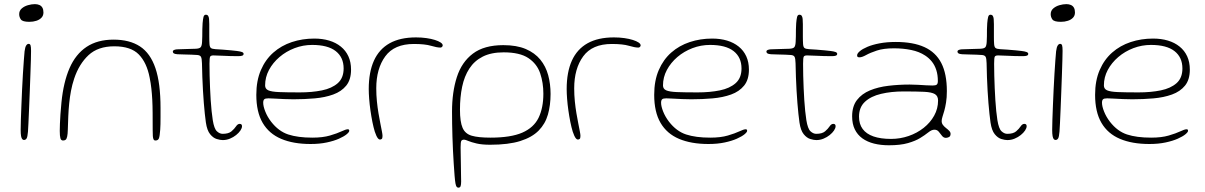

<svg xmlns="http://www.w3.org/2000/svg" viewBox="-20 -652 5684 906"><path d="M93 8.5Q89 8.5 85.2 4.8Q81.5 1 79.5 -9.5Q77.5 -20 77.5 -39.5Q77.5 -57.5 78.5 -87.5Q79.5 -117.5 81 -154.2Q82.5 -191 84.2 -229.8Q86 -268.5 88.2 -304.2Q90.5 -340 92.5 -367.8Q94.5 -395.5 96 -410Q98.5 -429.5 103.5 -437.2Q108.5 -445 115 -445Q122 -445 124.2 -437.8Q126.5 -430.5 126.5 -412Q126.5 -400 125.8 -370.5Q125 -341 123.5 -301.8Q122 -262.5 120.5 -220.2Q119 -178 117.2 -139Q115.5 -100 114.2 -71.2Q113 -42.5 112 -31Q110 -6 105.5 1.2Q101 8.5 93 8.5ZM118.5 -549Q86.5 -549 78.5 -560.2Q70.5 -571.5 70.5 -585Q70.5 -601.5 82.5 -612Q94.5 -622.5 111.8 -627.5Q129 -632.5 144.5 -632.5Q156.5 -632.5 165.8 -628.5Q175 -624.5 180 -615.8Q185 -607 185 -593Q185 -578.5 176 -568.8Q167 -559 151.8 -554Q136.5 -549 118.5 -549Z M277.5 11Q268 11 265 0.2Q262 -10.5 262 -34.5Q262 -49 262.8 -68.2Q263.5 -87.5 265.2 -112.8Q267 -138 270 -169Q279.5 -264.5 308.2 -330.5Q337 -396.5 388.5 -430.8Q440 -465 516 -465Q591.5 -465 640.5 -433Q689.5 -401 713.5 -330.2Q737.5 -259.5 737.5 -142.5Q737.5 -119.5 737.5 -100.5Q737.5 -81.5 737.2 -66.5Q737 -51.5 736 -40Q734 -10 730 0.5Q726 11 713.5 11Q707.5 11 704.8 6Q702 1 701.2 -9.8Q700.5 -20.5 700.5 -37.5Q700.5 -84 700.2 -119Q700 -154 698.5 -181.8Q697 -209.5 694.2 -234.5Q691.5 -259.5 686 -286.5Q672.5 -356.5 635 -395Q597.5 -433.5 519.5 -433.5Q442.5 -433.5 397.8 -391.8Q353 -350 330 -281Q320.5 -252.5 315 -223.2Q309.5 -194 306.5 -164.2Q303.5 -134.5 302.2 -103.5Q301 -72.5 300 -40.5Q299.5 -19 297 -7.8Q294.5 3.5 290 7.2Q285.5 11 277.5 11Z M1031 9Q1019.5 9 1002.8 4Q986 -1 971.5 -18.8Q957 -36.5 951.5 -74Q949 -91.5 946.5 -114.8Q944 -138 941.8 -165.8Q939.5 -193.5 937.8 -224.2Q936 -255 934.8 -287.8Q933.5 -320.5 933 -354Q932.5 -376.5 928.2 -384Q924 -391.5 911 -392.5Q902 -393.5 884.2 -394Q866.5 -394.5 848 -395Q829.5 -395.5 817.5 -396Q805 -397 800.2 -400Q795.5 -403 795.5 -409Q795.5 -412 798.2 -414.2Q801 -416.5 807 -418Q813 -419.5 822.5 -419.5Q853.5 -420.5 871 -421Q888.5 -421.5 904.5 -422Q922 -423 927.2 -429.5Q932.5 -436 933.5 -454Q934.5 -464.5 934.5 -480.8Q934.5 -497 934.8 -513.8Q935 -530.5 936 -542Q937.5 -561 940.2 -571.8Q943 -582.5 951 -582.5Q958.5 -582.5 962 -577.5Q965.5 -572.5 966.5 -562.8Q967.5 -553 967.5 -538.5Q967.5 -519.5 967.5 -504.8Q967.5 -490 967.5 -478.8Q967.5 -467.5 967.8 -459Q968 -450.5 968.5 -444Q969.5 -430 975.2 -425.5Q981 -421 996.5 -420Q1010.5 -419.5 1031 -417.8Q1051.5 -416 1070.2 -414.5Q1089 -413 1098 -411.5Q1114 -409.5 1121.8 -406.5Q1129.5 -403.5 1129.5 -398Q1129.5 -392 1123.5 -389.5Q1117.5 -387 1104 -387Q1065 -387 1034 -388.8Q1003 -390.5 987.5 -390.5Q975 -390.5 971.8 -384.8Q968.5 -379 968.5 -351Q968.5 -323.5 969.2 -294.5Q970 -265.5 971.2 -236.5Q972.5 -207.5 974.2 -180Q976 -152.5 978.5 -128.2Q981 -104 984 -85Q990.5 -44.5 1003.5 -32.5Q1016.5 -20.5 1030.5 -20.5Q1058.5 -20.5 1072.2 -32.2Q1086 -44 1093.8 -55.8Q1101.5 -67.5 1111 -67.5Q1116.5 -67.5 1119.2 -64.8Q1122 -62 1122 -56.5Q1122 -47.5 1114.5 -36.2Q1107 -25 1094.2 -14.8Q1081.5 -4.5 1065.2 2.2Q1049 9 1031 9Z M1445.5 27.5Q1364 27.5 1306.8 3.2Q1249.5 -21 1219.5 -72.2Q1189.5 -123.5 1189.5 -204.5Q1189.5 -271.5 1211 -321.2Q1232.5 -371 1270 -404Q1307.5 -437 1357.2 -453.5Q1407 -470 1463 -470Q1501.5 -470 1533.2 -460.5Q1565 -451 1588.2 -432.2Q1611.5 -413.5 1624 -386.2Q1636.5 -359 1636.5 -323.5Q1636.5 -276 1613.8 -248Q1591 -220 1552.2 -206Q1513.5 -192 1465 -187.8Q1416.5 -183.5 1365 -183.5Q1346 -183.5 1321.2 -184.5Q1296.5 -185.5 1275.5 -186.8Q1254.5 -188 1246.5 -188Q1232 -188 1227 -183.5Q1222 -179 1222 -167Q1222 -150.5 1231.8 -125.8Q1241.5 -101 1259.5 -77.5Q1294.5 -32.5 1340 -17.5Q1385.5 -2.5 1454 -2.5Q1503 -2.5 1537 -12.5Q1571 -22.5 1591.5 -32.2Q1612 -42 1621 -42Q1625 -42 1626.5 -40.2Q1628 -38.5 1628 -34.5Q1628 -28.5 1615.5 -18.2Q1603 -8 1579.5 2.5Q1556 13 1522.2 20.2Q1488.5 27.5 1445.5 27.5ZM1394.5 -216Q1452.5 -216 1499.2 -225.5Q1546 -235 1573.8 -259.5Q1601.5 -284 1601.5 -329Q1601.5 -381.5 1564.2 -410.8Q1527 -440 1453 -440Q1410 -440 1370 -424.8Q1330 -409.5 1298.8 -382.8Q1267.5 -356 1249.2 -321.8Q1231 -287.5 1231 -249Q1231 -232.5 1246 -225.8Q1261 -219 1296.8 -217.5Q1332.5 -216 1394.5 -216Z M1773 6.5Q1768.5 6.5 1764.2 1.8Q1760 -3 1756 -11.5Q1752 -20 1748.5 -31Q1742.5 -50.5 1737.2 -76.8Q1732 -103 1728 -131.2Q1724 -159.5 1722 -185.8Q1720 -212 1720 -231.5Q1720 -311.5 1744.5 -365.8Q1769 -420 1818.5 -447.8Q1868 -475.5 1943 -475.5Q1969.5 -475.5 1992.2 -472.2Q2015 -469 2032.2 -463.5Q2049.5 -458 2059.2 -451.5Q2069 -445 2069 -438Q2069 -435.5 2067.5 -433Q2066 -430.5 2063.5 -429Q2061 -427.5 2058 -427.5Q2042 -427.5 2013.5 -436Q1985 -444.5 1933 -444.5Q1840.5 -444.5 1798 -386.2Q1755.5 -328 1755.5 -235.5Q1755.5 -203.5 1758.5 -173.8Q1761.5 -144 1766 -117.5Q1770.5 -91 1774.8 -69.5Q1779 -48 1782 -32.8Q1785 -17.5 1785 -10.5Q1785 1 1781 3.8Q1777 6.5 1773 6.5Z M2143 233.5Q2138 233.5 2134.8 229.5Q2131.5 225.5 2129.2 213.2Q2127 201 2125 176.5Q2123 150 2121 119.8Q2119 89.5 2117.5 58Q2116 26.5 2115 -5.5Q2114 -37.5 2113.5 -67.8Q2113 -98 2113 -125.5Q2113 -217.5 2135.8 -288.2Q2158.5 -359 2211.5 -399Q2264.5 -439 2355 -439Q2418 -439 2460.8 -420.8Q2503.5 -402.5 2529.5 -370.8Q2555.5 -339 2566.8 -297.2Q2578 -255.5 2578 -208.5Q2578 -155.5 2565.5 -111.5Q2553 -67.5 2521.8 -35.8Q2490.5 -4 2435 13.5Q2379.5 31 2293 31Q2254 31 2228.8 25Q2203.5 19 2189.5 13Q2175.5 7 2170 7Q2160.5 7 2157 12.5Q2153.5 18 2153.5 43.5Q2153.5 53 2154 76.2Q2154.5 99.5 2154.8 126.2Q2155 153 2155.5 175Q2156 197 2156 204.5Q2156 219 2153.5 226.2Q2151 233.5 2143 233.5ZM2294.5 -2.5Q2390.5 -2.5 2444.8 -26.2Q2499 -50 2521.5 -96.5Q2544 -143 2544 -210Q2544 -261.5 2529 -306Q2514 -350.5 2473.5 -377.8Q2433 -405 2356.5 -405Q2298 -405 2258.2 -385Q2218.5 -365 2194.8 -328.5Q2171 -292 2160.8 -242.8Q2150.5 -193.5 2150.5 -135Q2150.5 -77 2162.8 -48.8Q2175 -20.5 2206.2 -11.5Q2237.5 -2.5 2294.5 -2.5Z M2707 6.5Q2702.5 6.5 2698.2 1.8Q2694 -3 2690 -11.5Q2686 -20 2682.5 -31Q2676.5 -50.5 2671.2 -76.8Q2666 -103 2662 -131.2Q2658 -159.5 2656 -185.8Q2654 -212 2654 -231.5Q2654 -311.5 2678.5 -365.8Q2703 -420 2752.5 -447.8Q2802 -475.5 2877 -475.5Q2903.5 -475.5 2926.2 -472.2Q2949 -469 2966.2 -463.5Q2983.5 -458 2993.2 -451.5Q3003 -445 3003 -438Q3003 -435.5 3001.5 -433Q3000 -430.5 2997.5 -429Q2995 -427.5 2992 -427.5Q2976 -427.5 2947.5 -436Q2919 -444.5 2867 -444.5Q2774.5 -444.5 2732 -386.2Q2689.5 -328 2689.5 -235.5Q2689.5 -203.5 2692.5 -173.8Q2695.5 -144 2700 -117.5Q2704.5 -91 2708.8 -69.5Q2713 -48 2716 -32.8Q2719 -17.5 2719 -10.5Q2719 1 2715 3.8Q2711 6.5 2707 6.5Z M3323 27.5Q3241.5 27.5 3184.2 3.2Q3127 -21 3097 -72.2Q3067 -123.5 3067 -204.5Q3067 -271.5 3088.5 -321.2Q3110 -371 3147.5 -404Q3185 -437 3234.8 -453.5Q3284.5 -470 3340.5 -470Q3379 -470 3410.8 -460.5Q3442.5 -451 3465.8 -432.2Q3489 -413.5 3501.5 -386.2Q3514 -359 3514 -323.5Q3514 -276 3491.2 -248Q3468.5 -220 3429.8 -206Q3391 -192 3342.5 -187.8Q3294 -183.5 3242.5 -183.5Q3223.5 -183.5 3198.8 -184.5Q3174 -185.5 3153 -186.8Q3132 -188 3124 -188Q3109.5 -188 3104.5 -183.5Q3099.5 -179 3099.5 -167Q3099.5 -150.5 3109.2 -125.8Q3119 -101 3137 -77.5Q3172 -32.5 3217.5 -17.5Q3263 -2.5 3331.5 -2.5Q3380.5 -2.5 3414.5 -12.5Q3448.5 -22.5 3469 -32.2Q3489.5 -42 3498.5 -42Q3502.5 -42 3504 -40.2Q3505.5 -38.5 3505.5 -34.5Q3505.5 -28.5 3493 -18.2Q3480.5 -8 3457 2.5Q3433.5 13 3399.8 20.2Q3366 27.5 3323 27.5ZM3272 -216Q3330 -216 3376.8 -225.5Q3423.5 -235 3451.2 -259.5Q3479 -284 3479 -329Q3479 -381.5 3441.8 -410.8Q3404.5 -440 3330.5 -440Q3287.5 -440 3247.5 -424.8Q3207.5 -409.5 3176.2 -382.8Q3145 -356 3126.8 -321.8Q3108.5 -287.5 3108.5 -249Q3108.5 -232.5 3123.5 -225.8Q3138.5 -219 3174.2 -217.5Q3210 -216 3272 -216Z M3832 9Q3820.5 9 3803.8 4Q3787 -1 3772.5 -18.8Q3758 -36.5 3752.5 -74Q3750 -91.5 3747.5 -114.8Q3745 -138 3742.8 -165.8Q3740.5 -193.5 3738.8 -224.2Q3737 -255 3735.8 -287.8Q3734.5 -320.5 3734 -354Q3733.5 -376.5 3729.2 -384Q3725 -391.5 3712 -392.5Q3703 -393.5 3685.2 -394Q3667.5 -394.5 3649 -395Q3630.5 -395.5 3618.5 -396Q3606 -397 3601.2 -400Q3596.5 -403 3596.5 -409Q3596.5 -412 3599.2 -414.2Q3602 -416.5 3608 -418Q3614 -419.5 3623.5 -419.5Q3654.5 -420.5 3672 -421Q3689.5 -421.5 3705.5 -422Q3723 -423 3728.2 -429.5Q3733.5 -436 3734.5 -454Q3735.5 -464.5 3735.5 -480.8Q3735.5 -497 3735.8 -513.8Q3736 -530.5 3737 -542Q3738.5 -561 3741.2 -571.8Q3744 -582.5 3752 -582.5Q3759.5 -582.5 3763 -577.5Q3766.5 -572.5 3767.5 -562.8Q3768.5 -553 3768.5 -538.5Q3768.5 -519.5 3768.5 -504.8Q3768.5 -490 3768.5 -478.8Q3768.5 -467.5 3768.8 -459Q3769 -450.5 3769.5 -444Q3770.5 -430 3776.2 -425.5Q3782 -421 3797.5 -420Q3811.5 -419.5 3832 -417.8Q3852.5 -416 3871.2 -414.5Q3890 -413 3899 -411.5Q3915 -409.5 3922.8 -406.5Q3930.5 -403.5 3930.5 -398Q3930.5 -392 3924.5 -389.5Q3918.5 -387 3905 -387Q3866 -387 3835 -388.8Q3804 -390.5 3788.5 -390.5Q3776 -390.5 3772.8 -384.8Q3769.5 -379 3769.5 -351Q3769.5 -323.5 3770.2 -294.5Q3771 -265.5 3772.2 -236.5Q3773.5 -207.5 3775.2 -180Q3777 -152.5 3779.5 -128.2Q3782 -104 3785 -85Q3791.5 -44.5 3804.5 -32.5Q3817.5 -20.5 3831.5 -20.5Q3859.5 -20.5 3873.2 -32.2Q3887 -44 3894.8 -55.8Q3902.5 -67.5 3912 -67.5Q3917.5 -67.5 3920.2 -64.8Q3923 -62 3923 -56.5Q3923 -47.5 3915.5 -36.2Q3908 -25 3895.2 -14.8Q3882.5 -4.5 3866.2 2.2Q3850 9 3832 9Z M4174.5 33.5Q4136 33.5 4104.2 25.5Q4072.5 17.5 4049.2 0.8Q4026 -16 4013.5 -41.8Q4001 -67.5 4001 -103Q4001 -150.5 4023.8 -180Q4046.5 -209.5 4085.2 -225.5Q4124 -241.5 4172.5 -247.2Q4221 -253 4272.5 -253Q4291.5 -253 4311.8 -251.8Q4332 -250.5 4350 -249.5Q4368 -248.5 4381 -248.5Q4395.5 -248.5 4400.5 -253Q4405.5 -257.5 4405.5 -269.5Q4405.5 -298.5 4398.2 -321.2Q4391 -344 4377.5 -361Q4364 -378 4345.5 -390Q4317.5 -408.5 4279.5 -416.2Q4241.5 -424 4198.5 -424Q4149.5 -424 4117.8 -413.5Q4086 -403 4066.8 -392.2Q4047.5 -381.5 4036 -381.5Q4029.5 -381.5 4027 -383.5Q4024.5 -385.5 4024.5 -391Q4024.5 -399.5 4037 -410.2Q4049.5 -421 4073 -431Q4096.5 -441 4130.5 -447.5Q4164.5 -454 4207 -454Q4288.5 -454 4342 -429.8Q4395.5 -405.5 4421.8 -354.5Q4448 -303.5 4448 -222Q4448 -191.5 4444.2 -168.5Q4440.5 -145.5 4435.8 -129Q4431 -112.5 4427.2 -100.8Q4423.5 -89 4423.5 -80.5Q4423.5 -70 4429.8 -62Q4436 -54 4444.5 -47.5Q4453 -41 4459.2 -34.5Q4465.5 -28 4465.5 -20.5Q4465.5 -9 4457.8 -5.2Q4450 -1.5 4443.5 -1.5Q4432.5 -1.5 4425 -11.2Q4417.5 -21 4409.8 -30.5Q4402 -40 4389.5 -40Q4383 -40 4376.2 -37.2Q4369.5 -34.5 4358 -25.5Q4344.5 -14.5 4322.2 -0.8Q4300 13 4264.5 23.2Q4229 33.5 4174.5 33.5ZM4184.5 3.5Q4227.5 3.5 4267.5 -10.2Q4307.5 -24 4338.8 -48.8Q4370 -73.5 4388.2 -106.5Q4406.5 -139.5 4406.5 -177.5Q4406.5 -199 4391.5 -208Q4376.5 -217 4341 -218.8Q4305.5 -220.5 4243 -220.5Q4185.5 -220.5 4137.8 -209.2Q4090 -198 4061.8 -172Q4033.5 -146 4033.5 -101.5Q4033.5 -66.5 4050.8 -43.2Q4068 -20 4101.8 -8.2Q4135.5 3.5 4184.5 3.5Z M4733.5 9Q4722 9 4705.2 4Q4688.5 -1 4674 -18.8Q4659.5 -36.5 4654 -74Q4651.5 -91.5 4649 -114.8Q4646.5 -138 4644.2 -165.8Q4642 -193.5 4640.2 -224.2Q4638.5 -255 4637.2 -287.8Q4636 -320.5 4635.5 -354Q4635 -376.5 4630.8 -384Q4626.5 -391.5 4613.5 -392.5Q4604.5 -393.5 4586.8 -394Q4569 -394.5 4550.5 -395Q4532 -395.5 4520 -396Q4507.5 -397 4502.8 -400Q4498 -403 4498 -409Q4498 -412 4500.8 -414.2Q4503.5 -416.5 4509.5 -418Q4515.5 -419.5 4525 -419.5Q4556 -420.5 4573.5 -421Q4591 -421.5 4607 -422Q4624.5 -423 4629.8 -429.5Q4635 -436 4636 -454Q4637 -464.5 4637 -480.8Q4637 -497 4637.2 -513.8Q4637.5 -530.5 4638.5 -542Q4640 -561 4642.8 -571.8Q4645.5 -582.5 4653.5 -582.5Q4661 -582.5 4664.5 -577.5Q4668 -572.5 4669 -562.8Q4670 -553 4670 -538.5Q4670 -519.5 4670 -504.8Q4670 -490 4670 -478.8Q4670 -467.5 4670.2 -459Q4670.5 -450.5 4671 -444Q4672 -430 4677.8 -425.5Q4683.5 -421 4699 -420Q4713 -419.5 4733.5 -417.8Q4754 -416 4772.8 -414.5Q4791.5 -413 4800.5 -411.5Q4816.5 -409.5 4824.2 -406.5Q4832 -403.5 4832 -398Q4832 -392 4826 -389.5Q4820 -387 4806.5 -387Q4767.5 -387 4736.5 -388.8Q4705.5 -390.5 4690 -390.5Q4677.5 -390.5 4674.2 -384.8Q4671 -379 4671 -351Q4671 -323.5 4671.8 -294.5Q4672.5 -265.5 4673.8 -236.5Q4675 -207.5 4676.8 -180Q4678.5 -152.5 4681 -128.2Q4683.5 -104 4686.5 -85Q4693 -44.5 4706 -32.5Q4719 -20.5 4733 -20.5Q4761 -20.5 4774.8 -32.2Q4788.5 -44 4796.2 -55.8Q4804 -67.5 4813.5 -67.5Q4819 -67.5 4821.8 -64.8Q4824.5 -62 4824.5 -56.5Q4824.5 -47.5 4817 -36.2Q4809.5 -25 4796.8 -14.8Q4784 -4.5 4767.8 2.2Q4751.5 9 4733.5 9Z M4960.5 8.5Q4956.5 8.5 4952.8 4.8Q4949 1 4947 -9.5Q4945 -20 4945 -39.5Q4945 -57.5 4946 -87.5Q4947 -117.5 4948.5 -154.2Q4950 -191 4951.8 -229.8Q4953.5 -268.5 4955.8 -304.2Q4958 -340 4960 -367.8Q4962 -395.5 4963.5 -410Q4966 -429.5 4971 -437.2Q4976 -445 4982.5 -445Q4989.5 -445 4991.8 -437.8Q4994 -430.5 4994 -412Q4994 -400 4993.2 -370.5Q4992.5 -341 4991 -301.8Q4989.5 -262.5 4988 -220.2Q4986.5 -178 4984.8 -139Q4983 -100 4981.8 -71.2Q4980.5 -42.5 4979.5 -31Q4977.5 -6 4973 1.2Q4968.5 8.5 4960.5 8.5ZM4986 -549Q4954 -549 4946 -560.2Q4938 -571.5 4938 -585Q4938 -601.5 4950 -612Q4962 -622.5 4979.2 -627.5Q4996.5 -632.5 5012 -632.5Q5024 -632.5 5033.2 -628.5Q5042.5 -624.5 5047.5 -615.8Q5052.5 -607 5052.5 -593Q5052.5 -578.5 5043.5 -568.8Q5034.5 -559 5019.2 -554Q5004 -549 4986 -549Z M5403.5 27.5Q5322 27.5 5264.8 3.2Q5207.5 -21 5177.5 -72.2Q5147.5 -123.5 5147.5 -204.5Q5147.5 -271.5 5169 -321.2Q5190.5 -371 5228 -404Q5265.5 -437 5315.2 -453.5Q5365 -470 5421 -470Q5459.5 -470 5491.2 -460.5Q5523 -451 5546.2 -432.2Q5569.5 -413.5 5582 -386.2Q5594.5 -359 5594.5 -323.5Q5594.5 -276 5571.8 -248Q5549 -220 5510.2 -206Q5471.5 -192 5423 -187.8Q5374.5 -183.5 5323 -183.5Q5304 -183.5 5279.2 -184.5Q5254.5 -185.5 5233.5 -186.8Q5212.5 -188 5204.5 -188Q5190 -188 5185 -183.5Q5180 -179 5180 -167Q5180 -150.5 5189.8 -125.8Q5199.5 -101 5217.5 -77.5Q5252.5 -32.5 5298 -17.5Q5343.5 -2.5 5412 -2.5Q5461 -2.5 5495 -12.5Q5529 -22.5 5549.5 -32.2Q5570 -42 5579 -42Q5583 -42 5584.5 -40.2Q5586 -38.5 5586 -34.5Q5586 -28.5 5573.5 -18.2Q5561 -8 5537.5 2.5Q5514 13 5480.2 20.2Q5446.5 27.5 5403.5 27.5ZM5352.5 -216Q5410.5 -216 5457.2 -225.5Q5504 -235 5531.8 -259.5Q5559.5 -284 5559.5 -329Q5559.5 -381.5 5522.2 -410.8Q5485 -440 5411 -440Q5368 -440 5328 -424.8Q5288 -409.5 5256.8 -382.8Q5225.5 -356 5207.2 -321.8Q5189 -287.5 5189 -249Q5189 -232.5 5204 -225.8Q5219 -219 5254.8 -217.5Q5290.5 -216 5352.5 -216Z"/></svg>

Font: Gluten Thin Thin
Style: Regular
Weight: 250
Version: Version 1.300